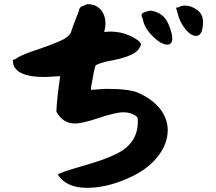

<svg xmlns="http://www.w3.org/2000/svg" viewBox="-20 -899 1040 925"><path d="M42 -608Q42 -613 52 -613Q78 -633 145 -655Q212 -677 265 -699.5Q318 -722 324 -750Q328 -764 350 -821Q356 -833 359 -844.5Q362 -856 363 -858Q364 -860 367 -863.5Q370 -867 371 -867Q372 -867 381 -870.5Q390 -874 400 -879H402Q442 -879 465 -852.5Q488 -826 488 -786Q488 -766 482 -745Q500 -747 510 -747Q562 -747 606 -727Q650 -707 660 -686Q650 -652 612 -635Q574 -618 520 -608Q466 -598 444 -586Q438 -592 424 -507Q418 -481 418 -471Q418 -466 420 -466Q428 -466 453 -468.5Q478 -471 494 -471Q604 -471 648 -451Q718 -419 753 -372Q788 -325 788 -272Q788 -209 744 -150Q700 -91 622 -52Q504 6 400 6Q298 6 258 -59Q290 -74 348 -90.5Q406 -107 452 -122Q498 -137 545 -160Q592 -183 618 -221.5Q644 -260 644 -313Q644 -327 642 -334Q616 -358 574 -358Q538 -358 457 -331Q376 -304 342 -304Q282 -304 252 -361Q252 -361 252 -368Q252 -387 260 -460L270 -532Q204 -528 196 -528Q42 -528 42 -608ZM662 -824Q662 -832 668 -836Q674 -840 688 -844L704 -848Q768 -840 792 -782Q810 -738 810 -714Q810 -684 786 -684Q756 -684 715 -725Q674 -766 668 -808Q662 -818 662 -824ZM828 -862 842 -864Q852 -872 872 -872Q902 -872 930 -851Q958 -830 958 -794Q958 -726 924 -726Q900 -726 873 -759Q846 -792 836 -834Z"/></svg>

Font: NaniFont Regular
Style: Regular
Weight: 400
Designer: Nanigashitei
Version: Version 1.036